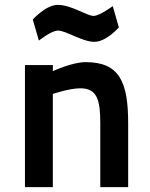

<svg xmlns="http://www.w3.org/2000/svg" viewBox="-20 -765 614 785"><path d="M196 0V-381C196 -381 264 -404 308 -404C378 -404 390 -355 390 -260V0H504V-261C504 -429 469 -511 330 -511C275 -511 196 -474 196 -474V-499H82V0ZM441 -740C441 -740 387 -700 363 -700C334 -700 273 -745 216 -745C167 -745 114 -685 114 -685L139 -599C139 -599 190 -640 217 -640C250 -640 316 -594 366 -594C415 -594 466 -653 466 -653Z"/></svg>

Font: TitilliumText22L
Style: 800 wt
Weight: 800
Designer: Campivisivi
Foundry: Campivisivi
Version: 1.000